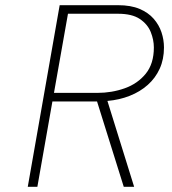

<svg xmlns="http://www.w3.org/2000/svg" viewBox="-20 -720 664 740"><path d="M87 0 210 -700H435Q484 -700 517.8 -685.8Q551.5 -671.5 572.2 -647.8Q593 -624 602.5 -595.2Q612 -566.5 612 -537Q612 -491.5 595.5 -455.2Q579 -419 549.5 -392.8Q520 -366.5 480.2 -350.8Q440.5 -335 394 -331L497 0H457L354 -329H182L124 0ZM188 -362H355Q411 -362 460.8 -379.8Q510.5 -397.5 541.8 -436Q573 -474.5 573 -537Q573 -566.5 561 -596.5Q549 -626.5 519 -646.8Q489 -667 435 -667H242Z"/></svg>

Font: Overpass Thin
Style: Italic
Weight: 250
Italic angle: -10°
Designer: Delve Withrington, Dave Bailey, Thomas Jockin
Foundry: Delve Fonts LLC
Version: Version 4.000